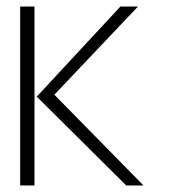

<svg xmlns="http://www.w3.org/2000/svg" viewBox="-20 -585 524 590"><path d="M42 -15H86V-565H42ZM93 -288 368 -15H421L147 -294L404 -565H350Z"/></svg>

Font: Charger Sport
Style: HLNrw
Weight: 100
Designer: Jasper
Foundry: Cannot Into Space Fonts
Version: Version 1.1